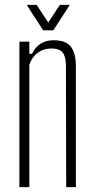

<svg xmlns="http://www.w3.org/2000/svg" viewBox="-20 -772 395 792"><path d="M60 0V-600H101V-550H112Q139 -606 201 -606Q250 -606 271 -581Q292 -556 293 -503V0H253L252 -505Q251 -541 237.5 -556.5Q224 -572 192 -572Q160 -572 136 -554.5Q112 -537 101 -505V0ZM90 -752H131L179 -679L227 -752H268L200 -647H158Z"/></svg>

Font: Big Shoulders Text Thin
Style: Regular
Weight: 100
Designer: Patric King
Foundry: XO Type Co
Version: Version 1.000; ttfautohint (v1.8.2)